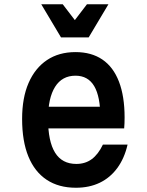

<svg xmlns="http://www.w3.org/2000/svg" viewBox="-20 -866 690 903"><path d="M178 -364H495L452 -313Q452 -412 423 -461Q394 -510 335 -510Q272 -510 239 -457.5Q206 -405 206 -307Q206 -201 239 -148Q272 -95 339 -95Q381 -95 411.5 -117.5Q442 -140 464 -186H580Q565 -121 531.5 -75.5Q498 -30 449 -6.5Q400 17 337 17Q256 17 199.5 -20.5Q143 -58 113.5 -130Q84 -202 84 -307Q84 -406 114.5 -476Q145 -546 201 -583.5Q257 -621 335 -621Q410 -621 461.5 -586Q513 -551 539.5 -482Q566 -413 566 -314Q566 -300 565.5 -286.5Q565 -273 564 -262H178ZM490 -846 397 -690H267L174 -846H275L366 -727H298L389 -846Z"/></svg>

Font: Martian Mono SemiCondensed Medium
Style: Regular
Weight: 500
Width: 4
Designer: Roman Shamin
Foundry: Evil Martians
Version: Version 1.000